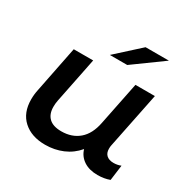

<svg xmlns="http://www.w3.org/2000/svg" viewBox="-166 -903 1061 1070"><g transform="rotate(30 364.5 -368.5)"><path d="M686 -105 673 -6Q638 7 596 7Q542 7 506.5 -16.5Q471 -40 459 -81Q422 -37 370 -15Q318 7 258 7Q170 7 117.5 -40.5Q65 -88 65 -174Q65 -206 72 -238L131 -534H256L197 -241Q193 -221 193 -200Q193 -153 219.5 -128Q246 -103 299 -103Q367 -103 412 -141.5Q457 -180 472 -257L528 -534H653L580 -174Q578 -166 578 -152Q578 -125 594 -110.5Q610 -96 639 -96Q664 -96 686 -105ZM472 -744H622L433 -607H321Z"/></g></svg>

Font: Montserrat Alternates SemiBold
Style: Italic
Weight: 600
Italic angle: -11.3°
Designer: Julieta Ulanovsky
Foundry: Julieta Ulanovsky
Version: Version 7.200